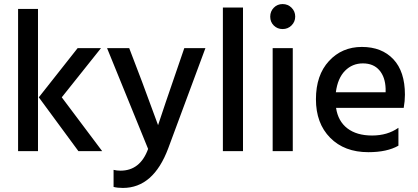

<svg xmlns="http://www.w3.org/2000/svg" viewBox="-20 -744 2059 945"><path d="M284 -265 483 0H366L171 -265L362 -507H477ZM167 0H69V-700H167Z M585 181Q558 181 539 176V92Q555 96 573 96Q670 96 709 -11L507 -507H616L679 -342L758 -128Q771 -170 887 -507H991L808 -14Q735 181 585 181Z M1176 0H1077V-707H1176Z M1371 -724Q1397 -724 1415 -706Q1433 -688 1433 -662.5Q1433 -637 1415 -619Q1397 -601 1371 -601Q1345 -601 1327.5 -618.5Q1310 -636 1310 -662Q1310 -688 1327.5 -706Q1345 -724 1371 -724ZM1421 0H1322V-507H1421Z M1633 -290H1878V-308Q1876 -365 1847 -398.5Q1818 -432 1766 -432Q1714 -432 1678 -395.5Q1642 -359 1633 -290ZM1793 5Q1675 5 1605 -66Q1535 -137 1535 -255.5Q1535 -374 1599 -443.5Q1663 -513 1761 -513Q1859 -513 1916 -452.5Q1973 -392 1973 -278Q1973 -247 1967 -213H1634Q1644 -147 1690 -112Q1736 -77 1811.5 -77Q1887 -77 1941 -115V-27Q1885 5 1793 5Z"/></svg>

Font: Hind Guntur Medium
Style: Regular
Weight: 500
Designer: Manushi Parikh, Hitesh Malaviya
Foundry: Indian Type Foundry
Version: Version 1.000;PS 1.0;hotconv 1.0.86;makeotf.lib2.5.63406; tt